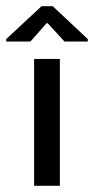

<svg xmlns="http://www.w3.org/2000/svg" viewBox="-60 -599 303 619"><path d="M50 0V-409H133V0ZM-40 -465V-473L74 -579H110L223 -473V-465H148L94 -524H90L38 -465Z"/></svg>

Font: Darker Grotesque SemiBold
Style: Regular
Weight: 600
Designer: Gabriel Lam
Foundry: TypeRant
Version: Version 1.000;gftools[0.9.28]